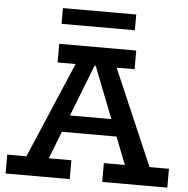

<svg xmlns="http://www.w3.org/2000/svg" viewBox="-58 -927 961 984"><g transform="rotate(5 422.5 -435.0)"><path d="M72 -18 336 -638H506L773 -18H643L401 -636H431L190 -18ZM7 0V-97H337V0ZM238 -238 261 -325H576L598 -238ZM504 0V-97H839V0ZM223 -590V-686H619V-590ZM603 -870V-789H226V-870Z"/></g></svg>

Font: BioRhyme SemiBold
Style: Regular
Weight: 600
Designer: Aoife Mooney
Foundry: Aoife Mooney Type
Version: Version 1.600;gftools[0.9.33]